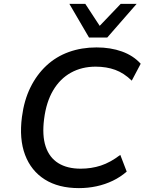

<svg xmlns="http://www.w3.org/2000/svg" viewBox="-20 -958 755 988"><path d="M386 10Q281 10 210.5 -34.5Q140 -79 109 -161Q78 -243 93 -357Q104 -442 136.5 -508Q169 -574 219 -620.5Q269 -667 334.5 -690.5Q400 -714 477 -714Q549 -714 607.5 -693Q666 -672 704 -630L658 -543Q618 -582 573 -598.5Q528 -615 472 -615Q401 -615 345 -584Q289 -553 253.5 -493Q218 -433 207 -346Q196 -261 215 -204Q234 -147 280 -118.5Q326 -90 395 -90Q450 -90 499 -106Q548 -122 599 -161L632 -75Q600 -47 560.5 -28Q521 -9 477 0.5Q433 10 386 10ZM438 -765 337 -938H419L493 -825L601 -938H683L532 -765Z"/></svg>

Font: Nunito Sans 7pt SemiBold
Style: Italic
Weight: 600
Italic angle: -9°
Designer: Vernon Adams
Foundry: Vernon Adams
Version: Version 3.101;gftools[0.9.27]